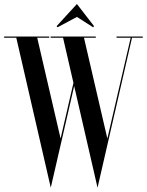

<svg xmlns="http://www.w3.org/2000/svg" viewBox="-46 -878 716 936"><path d="M408 -745 412.5 -750.5 329 -858.5 230 -750.5 234.5 -745 329 -795.5ZM650 -700H522V-694H591.1L477.4 -202.4L363.4 -694H421V-700H201V-694H261.4L312 -473.8L249.4 -202.5L135.4 -694H194V-700H-26V-694H33.4L201.5 37L315.6 -458.4L429.5 37L597.6 -694H650Z"/></svg>

Font: Picaflor 72 pt
Style: Regular
Weight: 400
Designer: Ariel Martín Pérez
Foundry: Tunera Type Foundry
Version: Version 1.000;hotconv 1.0.109;makeotfexe 2.5.65596